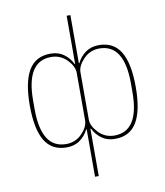

<svg xmlns="http://www.w3.org/2000/svg" viewBox="-97 -789 920 1069"><g transform="rotate(-10 363.5 -255.0)"><path d="M353 200V-68H350Q333 -33 302 -10.5Q271 12 227 12Q143 12 103.5 -54Q64 -120 64 -253Q64 -386 103.5 -452Q143 -518 227 -518Q271 -518 302 -495.5Q333 -473 350 -438H353V-710H374V-438H377Q394 -473 425 -495.5Q456 -518 500 -518Q584 -518 623.5 -452Q663 -386 663 -253Q663 -120 623.5 -54Q584 12 500 12Q456 12 425 -10.5Q394 -33 377 -68H374V200ZM227 -7Q280 -7 316.5 -44.5Q353 -82 353 -119V-387Q353 -424 316.5 -461.5Q280 -499 227 -499Q87 -499 87 -277V-229Q87 -7 227 -7ZM500 -7Q640 -7 640 -229V-277Q640 -499 500 -499Q447 -499 410.5 -461Q374 -423 374 -387V-119Q374 -83 410.5 -45Q447 -7 500 -7Z"/></g></svg>

Font: IBM Plex Sans Thin
Style: Regular
Weight: 100
Designer: Mike Abbink, Paul van der Laan, Pieter van Rosmalen
Foundry: Bold Monday
Version: Version 3.0